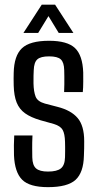

<svg xmlns="http://www.w3.org/2000/svg" viewBox="-20 -779 410 807"><path d="M181.7 7.6Q104.2 7.6 73 -23.7Q41.7 -55.1 38.8 -126.3Q38.3 -148.7 38.4 -168.9Q38.5 -189 39.8 -209.5H116.5Q115 -179.3 115.3 -156.8Q115.6 -134.4 115.7 -117.6Q116.4 -84.3 131.6 -71.1Q146.8 -57.9 181.7 -57.9Q219.4 -57.9 235.9 -71.2Q252.5 -84.5 253.3 -118.2Q253.7 -132.7 253.7 -142.5Q253.7 -152.2 253.7 -161.3Q253.7 -170.4 253.3 -182.8Q252.5 -216.5 243.4 -232.9Q234.4 -249.2 206.7 -257.8L150 -273.6Q109.9 -285.3 85.5 -302.7Q61.2 -320.1 50 -348.1Q38.7 -376.1 37.6 -420.1Q37.2 -437.1 37.2 -448.5Q37.2 -459.9 37.6 -472.7Q39.1 -544.7 72.1 -576.1Q105.1 -607.6 186.3 -607.6Q262.9 -607.6 295.1 -577.1Q327.3 -546.5 329.8 -474.2Q330 -463.4 329.9 -436.3Q329.8 -409.1 328 -392.1H249.5Q250.4 -407.7 250.4 -425Q250.5 -442.2 250.4 -457.8Q250.4 -473.3 249.9 -484Q249.2 -516.7 235.5 -529.4Q221.8 -542.1 186.3 -542.1Q150.8 -542.1 136.8 -529.4Q122.8 -516.7 121.8 -483.6Q121.4 -474.9 120.9 -460.7Q120.4 -446.4 120.8 -428.3Q121.6 -393.8 129.6 -373.1Q137.6 -352.4 168.7 -343.7L221.6 -329.9Q279 -315.4 306.4 -282.8Q333.9 -250.3 333.9 -185.6Q333.9 -168.4 333.7 -155.2Q333.5 -142 332.7 -124.3Q331.1 -53.9 297.6 -23.1Q264.1 7.6 181.7 7.6ZM78.5 -640.6 155.4 -759.3H211.6L288.5 -640.6H226.8L183.7 -711.3L140.5 -640.6Z"/></svg>

Font: Big Shoulders Text SC Thin
Style: Regular
Weight: 100
Designer: Patric King
Foundry: XO Type Co
Version: Version 2.002